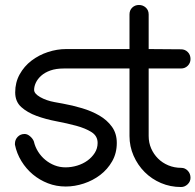

<svg xmlns="http://www.w3.org/2000/svg" viewBox="-20 -751 785 771"><path d="M500 -693Q500 -710 511 -720.5Q522 -731 538 -731Q554 -731 565.5 -720.5Q577 -710 577 -693V-554L707 -553Q723 -553 734 -542Q745 -531 745 -514Q745 -498 734 -487Q723 -476 707 -476H577V-205Q577 -178 587 -155Q597 -132 614.5 -114.5Q632 -97 656 -87Q680 -77 708 -77Q723 -77 734 -65.5Q745 -54 745 -37Q745 -22 733.5 -11Q722 0 707 0Q664 0 626.5 -16Q589 -32 561 -60Q533 -88 516.5 -125.5Q500 -163 500 -205V-476H237Q205 -476 182.5 -468Q160 -460 145.5 -447Q131 -434 124 -419Q117 -404 117 -390Q117 -375 141.5 -361Q166 -347 199 -341L232 -335Q271 -328 309.5 -316.5Q348 -305 379 -287Q410 -269 429.5 -242Q449 -215 449 -177Q449 -136 430.5 -103.5Q412 -71 382.5 -48.5Q353 -26 316.5 -14Q280 -2 244 -2Q206 -2 172.5 -15Q139 -28 112 -50.5Q85 -73 66 -104Q47 -135 40 -170V-174Q40 -190 51 -201.5Q62 -213 79 -213Q90 -213 101 -203.5Q112 -194 116 -183Q121 -161 133 -142Q145 -123 162 -109Q179 -95 199.5 -87Q220 -79 243 -79Q267 -79 290 -86Q313 -93 331 -106Q349 -119 360.5 -137Q372 -155 372 -177Q372 -205 347.5 -220.5Q323 -236 286 -246Q249 -256 206.5 -264Q164 -272 127 -285.5Q90 -299 65.5 -321Q41 -343 41 -380Q41 -420 59 -452.5Q77 -485 106.5 -507.5Q136 -530 172.5 -542Q209 -554 246 -554H500Z"/></svg>

Font: VDS Compensated
Style: Light
Weight: 300
Designer: artmaker
Foundry: artmaker
Version: Version 1.000 2012 initial release